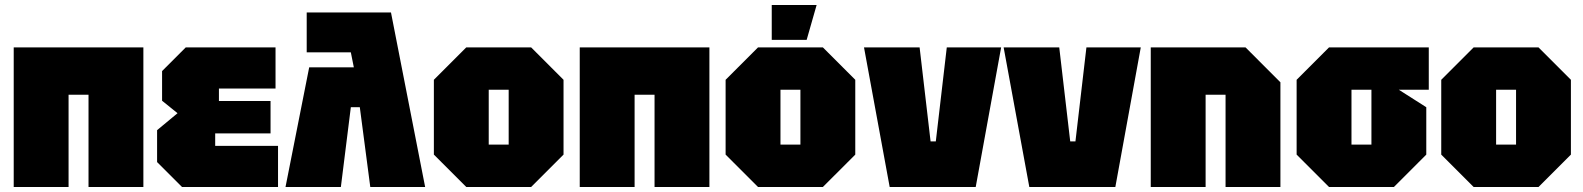

<svg xmlns="http://www.w3.org/2000/svg" viewBox="-20 -750 6350 770"><path d="M35 0V-560H555V0H335V-370H255V0Z M710 0 610 -100V-228L692 -296L630 -346V-465L725 -560H1085V-395H858V-345H1065V-215H843V-165H1095V0Z M1210 -700H1548L1685 0H1465L1423 -320H1387L1347 0H1125L1220 -480H1399L1387 -540H1210Z M1720 -130V-430L1850 -560H2110L2240 -430V-130L2110 0H1850ZM1940 -170H2020V-390H1940Z M2305 0V-560H2825V0H2605V-370H2525V0Z M2890 -130V-430L3020 -560H3280L3410 -430V-130L3280 0H3020ZM3110 -170H3190V-390H3110ZM3075 -590V-730H3255L3215 -590Z M3548 0 3445 -560H3668L3712 -183H3733L3777 -560H3995L3893 0Z M4108 0 4005 -560H4228L4272 -183H4293L4337 -560H4555L4453 0Z M4595 0V-560H4975L5115 -420V0H4895V-370H4815V0Z M5180 -130V-430L5310 -560H5710V-390H5590L5700 -320V-130L5570 0H5310ZM5400 -170H5480V-390H5400Z M5760 -130V-430L5890 -560H6150L6280 -430V-130L6150 0H5890ZM5980 -170H6060V-390H5980Z"/></svg>

Font: Tektur SemiCondensed Black
Style: Regular
Weight: 900
Width: 4
Designer: Adam Jagosz
Foundry: Adam Jagosz
Version: Version 1.005;gftools[0.9.30]